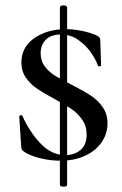

<svg xmlns="http://www.w3.org/2000/svg" viewBox="-20 -589 458 718"><path d="M218 -569Q223 -569 227 -567Q231 -565 231 -561V102Q231 109 218 109Q204 109 204 102V-561Q204 -565 208 -567Q212 -569 218 -569ZM252 -270Q295 -248 320.5 -231Q346 -214 364 -188.5Q382 -163 382 -128Q382 -89 360 -57Q338 -25 298 -6.5Q258 12 207 12Q165 12 125.5 1.5Q86 -9 67 -24Q59 -29 59 -45L52 -153Q52 -157 57 -158Q62 -159 64 -155Q91 -95 132 -52Q173 -9 224 -9Q258 -9 281 -28Q304 -47 304 -86Q304 -118 287 -142Q270 -166 245.5 -182.5Q221 -199 180 -221Q141 -242 117 -258.5Q93 -275 76.5 -299Q60 -323 60 -355Q60 -413 108.5 -446.5Q157 -480 226 -480Q255 -480 286.5 -473.5Q318 -467 340 -457Q349 -453 352 -449Q355 -445 355 -438L358 -346Q358 -342 353 -341Q348 -340 346 -343Q340 -363 322 -390Q304 -417 274.5 -438.5Q245 -460 208 -460Q171 -460 151.5 -440.5Q132 -421 132 -390Q132 -361 148 -340Q164 -319 188 -304.5Q212 -290 252 -270Z"/></svg>

Font: Cormorant Unicase SemiBold
Style: Regular
Weight: 600
Designer: Christian Thalmann (Catharsis Fonts)
Foundry: Catharsis Fonts
Version: Version 4.000